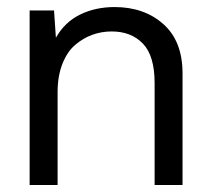

<svg xmlns="http://www.w3.org/2000/svg" viewBox="-20 -530 608 550"><path d="M308.1 -509.8Q393.1 -509.8 448 -460.9Q502.9 -412.1 502.9 -319.8V0H422.9V-292Q422.9 -370.1 389.4 -405Q356 -439.9 299.8 -439.9Q271 -439.9 244.6 -430.4Q218.3 -420.9 195.3 -401.4Q172.4 -381.8 158.7 -346.9Q145 -312 145 -266.1V0H64.9V-500H134.8L140.1 -421.9Q165.5 -466.8 209.5 -488.3Q253.4 -509.8 308.1 -509.8Z"/></svg>

Font: Human Sans
Style: Regular
Weight: 400
Designer: Tim Radville
Foundry: Continuum
Version: Version 1.000;FEAKit 1.0